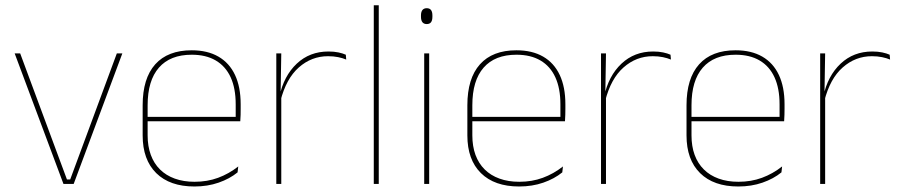

<svg xmlns="http://www.w3.org/2000/svg" viewBox="-20 -684 3348 714"><path d="M229 -16.5H241L414.5 -485.5H435L254 0H216L34.5 -485.5H55Z M703 9.5Q611.5 9.5 561 -40.2Q510.5 -90 510.5 -180.5V-292.5Q510.5 -392.5 557.2 -444.8Q604 -497 693 -497Q751.5 -497 792.2 -473.5Q833 -450 854 -405.2Q875 -360.5 875 -296.5V-279.5Q875 -268.5 874.8 -257.5Q874.5 -246.5 873.5 -233H856.5Q856.5 -250.5 856.5 -266.5Q856.5 -282.5 856.5 -296Q856.5 -355.5 837.8 -396.5Q819 -437.5 782.5 -459Q746 -480.5 693 -480.5Q613 -480.5 571 -432.5Q529 -384.5 529 -292.5V-243.5V-239.5V-181Q529 -140 540.8 -108Q552.5 -76 575 -53.8Q597.5 -31.5 630 -19.8Q662.5 -8 703.5 -8Q751 -8 791 -22.8Q831 -37.5 866 -65L863.5 -43Q834 -19 793 -4.8Q752 9.5 703 9.5ZM867 -233H519V-249.5H867Z M1023 -308.5 1013.5 -320.5 1019 -325Q1035.5 -402 1083.5 -447.2Q1131.5 -492.5 1201.5 -492.5Q1222.5 -492.5 1238.8 -489Q1255 -485.5 1266 -480.5L1267.5 -462.5Q1254.5 -468 1237.5 -471.5Q1220.5 -475 1200 -475Q1138.5 -475 1091.2 -433.2Q1044 -391.5 1023 -308.5ZM1026 0H1007.5V-485.5H1026L1023.5 -335L1026 -332.5Z M1388.5 0H1370V-664.5H1388.5Z M1576 0H1557.5V-485.5H1576ZM1567 -594.5Q1556.5 -594.5 1551 -601.2Q1545.5 -608 1545.5 -622V-626.5Q1545.5 -640 1551 -646.8Q1556.5 -653.5 1567 -653.5Q1577.5 -653.5 1582.8 -646.8Q1588 -640 1588 -626.5V-622Q1588 -608 1582.8 -601.2Q1577.5 -594.5 1567 -594.5Z M1910.5 9.5Q1819 9.5 1768.5 -40.2Q1718 -90 1718 -180.5V-292.5Q1718 -392.5 1764.8 -444.8Q1811.5 -497 1900.5 -497Q1959 -497 1999.8 -473.5Q2040.5 -450 2061.5 -405.2Q2082.5 -360.5 2082.5 -296.5V-279.5Q2082.5 -268.5 2082.2 -257.5Q2082 -246.5 2081 -233H2064Q2064 -250.5 2064 -266.5Q2064 -282.5 2064 -296Q2064 -355.5 2045.2 -396.5Q2026.5 -437.5 1990 -459Q1953.5 -480.5 1900.5 -480.5Q1820.5 -480.5 1778.5 -432.5Q1736.5 -384.5 1736.5 -292.5V-243.5V-239.5V-181Q1736.5 -140 1748.2 -108Q1760 -76 1782.5 -53.8Q1805 -31.5 1837.5 -19.8Q1870 -8 1911 -8Q1958.5 -8 1998.5 -22.8Q2038.5 -37.5 2073.5 -65L2071 -43Q2041.5 -19 2000.5 -4.8Q1959.5 9.5 1910.5 9.5ZM2074.5 -233H1726.5V-249.5H2074.5Z M2230.5 -308.5 2221 -320.5 2226.5 -325Q2243 -402 2291 -447.2Q2339 -492.5 2409 -492.5Q2430 -492.5 2446.2 -489Q2462.5 -485.5 2473.5 -480.5L2475 -462.5Q2462 -468 2445 -471.5Q2428 -475 2407.5 -475Q2346 -475 2298.8 -433.2Q2251.5 -391.5 2230.5 -308.5ZM2233.5 0H2215V-485.5H2233.5L2231 -335L2233.5 -332.5Z M2725.5 9.5Q2634 9.5 2583.5 -40.2Q2533 -90 2533 -180.5V-292.5Q2533 -392.5 2579.8 -444.8Q2626.5 -497 2715.5 -497Q2774 -497 2814.8 -473.5Q2855.5 -450 2876.5 -405.2Q2897.5 -360.5 2897.5 -296.5V-279.5Q2897.5 -268.5 2897.2 -257.5Q2897 -246.5 2896 -233H2879Q2879 -250.5 2879 -266.5Q2879 -282.5 2879 -296Q2879 -355.5 2860.2 -396.5Q2841.5 -437.5 2805 -459Q2768.5 -480.5 2715.5 -480.5Q2635.5 -480.5 2593.5 -432.5Q2551.5 -384.5 2551.5 -292.5V-243.5V-239.5V-181Q2551.5 -140 2563.2 -108Q2575 -76 2597.5 -53.8Q2620 -31.5 2652.5 -19.8Q2685 -8 2726 -8Q2773.5 -8 2813.5 -22.8Q2853.5 -37.5 2888.5 -65L2886 -43Q2856.5 -19 2815.5 -4.8Q2774.5 9.5 2725.5 9.5ZM2889.5 -233H2541.5V-249.5H2889.5Z M3045.5 -308.5 3036 -320.5 3041.5 -325Q3058 -402 3106 -447.2Q3154 -492.5 3224 -492.5Q3245 -492.5 3261.2 -489Q3277.5 -485.5 3288.5 -480.5L3290 -462.5Q3277 -468 3260 -471.5Q3243 -475 3222.5 -475Q3161 -475 3113.8 -433.2Q3066.5 -391.5 3045.5 -308.5ZM3048.5 0H3030V-485.5H3048.5L3046 -335L3048.5 -332.5Z"/></svg>

Font: Anek Devanagari Thin
Style: Regular
Weight: 250
Designer: Kailash Malviya (Devanagari) & Yesha Goshar (Latin)
Foundry: Ek Type
Version: Version 1.003